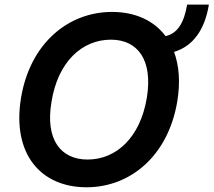

<svg xmlns="http://www.w3.org/2000/svg" viewBox="-20 -788 910 818"><path d="M870 -768.5H777.3C764.6 -693.5 737.9 -645.6 685.4 -634.2C635.3 -701 555.4 -737.2 457.7 -737.2C269.5 -737.2 108 -602.3 69.6 -371.1C30.2 -132.5 153.4 9.9 348.7 9.9C535.2 9.9 696.4 -123.9 735.1 -355.1C748.9 -437.9 742.9 -508.9 721.6 -566.8C804 -592 852.6 -662.6 870 -768.5ZM605.5 -371.1C577.4 -202.1 475.5 -108.3 353 -108.3C239.3 -108.3 171.5 -192.8 199.6 -355.1C226.6 -524.1 329.2 -619 452.4 -619C566.8 -619 632.1 -532.7 605.5 -371.1Z"/></svg>

Font: TID UI Semi Bold
Style: Italic
Weight: 600
Italic angle: -9.39999°
Designer: The TID Project Authors
Foundry: Bakken & Bæck
Version: Version 1.001;hotconv 1.0.109;makeotfexe 2.5.65596